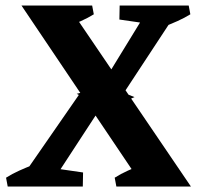

<svg xmlns="http://www.w3.org/2000/svg" viewBox="-20 -678 739 698"><path d="M501 0 58 -658H227L674 0ZM8 0 2 -32Q24 -46 49.5 -57.5Q75 -69 101 -79L114 0ZM141 0 144 -71 282 -51 281 0ZM36 0 302 -384 381 -340 159 0ZM403 0 397 -32Q419 -46 444.5 -57.5Q470 -69 496 -79L509 0ZM337 -294 259 -337 339 -357 408 -333ZM397 -294 328 -341 399 -353 469 -325ZM222 -579 209 -658H315L321 -626Q300 -613 274.5 -601.5Q249 -590 222 -579ZM430 -340 353 -374 527 -658H639ZM552 -587 414 -607 415 -658H555ZM573 -579 560 -658H666L672 -626Q651 -613 625.5 -601.5Q600 -590 573 -579Z"/></svg>

Font: Eczar SemiBold
Style: Regular
Weight: 600
Designer: Vaibhav Singh
Foundry: Rosetta Type Foundry
Version: Version 2.000